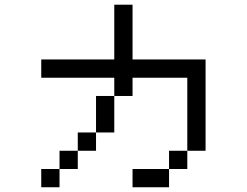

<svg xmlns="http://www.w3.org/2000/svg" viewBox="-20 -789 1040 809"><path d="M153.8 -76.9H230.8V0H153.8ZM692.3 -76.9V0H538.5V-76.9ZM692.3 -76.9V-153.8H769.2V-76.9ZM769.2 -153.8V-461.5H538.5V-384.6H461.5V-461.5H153.8V-538.5H461.5V-769.2H538.5V-538.5H846.2V-153.8ZM307.7 -153.8V-76.9H230.8V-153.8ZM307.7 -153.8V-230.8H384.6V-153.8ZM384.6 -230.8V-384.6H461.5V-230.8Z"/></svg>

Font: Mintsoda - Lime Green 13x16
Style: Regular
Weight: 400
Designer: Mintsoda-15
Version: Version 1.0